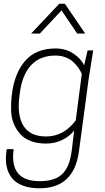

<svg xmlns="http://www.w3.org/2000/svg" viewBox="-20 -800 565 1030"><path d="M193.8 -620.1H147L297.9 -779.8H328.1L437 -620.1H394L310.1 -744.1ZM365.2 4.9 377.9 -100.1Q354.5 -69.3 314.5 -49.6Q274.4 -29.8 227.1 -29.8Q181.6 -29.8 146.7 -42.7Q111.8 -55.7 90.3 -78.9Q68.8 -102.1 55.2 -133.3Q41.5 -164.6 39.8 -201.4Q38.1 -238.3 42 -278.8L43.9 -294.9Q58.1 -409.2 116 -474.6Q173.8 -540 277.8 -540Q334 -540 375.5 -511.5Q417 -482.9 431.2 -449.2L450.2 -529.8H480L456.1 -379.9L403.8 9.8Q377.9 210 191.9 210Q139.2 210 101.1 195.1Q63 180.2 42.7 153.6Q22.5 127 15.4 92.3Q8.3 57.6 14.2 15.1L16.1 0H53.2Q29.8 171.9 191.9 171.9Q236.8 171.9 268.6 160.9Q300.3 149.9 319.8 127.4Q339.4 105 349.6 75.7Q359.9 46.4 365.2 4.9ZM386.2 -153.8 418.9 -403.8Q411.1 -421.9 399.4 -438Q387.7 -454.1 370.8 -469.2Q354 -484.4 329.8 -493.2Q305.7 -502 277.8 -502Q194.3 -502 146.2 -449.7Q98.1 -397.5 85.9 -297.9L84 -282.2Q70.8 -180.7 106.4 -124.3Q142.1 -67.9 227.1 -67.9Q321.8 -67.9 386.2 -153.8Z"/></svg>

Font: Cooper Hewitt
Style: Light Italic
Weight: 704
Designer: Village Type and Design LLC
Foundry: Cooper Hewitt Smithsonian Design Museum
Version: 1.000